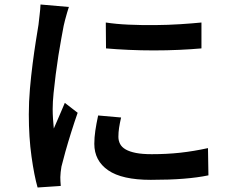

<svg xmlns="http://www.w3.org/2000/svg" viewBox="-20 -793 1040 853"><path d="M450 -693Q495 -686 551.5 -683.5Q608 -681 667.5 -681.5Q727 -682 781 -685.5Q835 -689 875 -693V-578Q831 -574 776 -571.5Q721 -569 663.5 -569Q606 -569 551 -571.5Q496 -574 451 -578ZM518 -271Q512 -245 509 -225Q506 -205 506 -185Q506 -168 513.5 -153.5Q521 -139 538.5 -129Q556 -119 584 -113.5Q612 -108 654 -108Q721 -108 780.5 -114.5Q840 -121 904 -135L906 -14Q858 -4 795.5 1Q733 6 650 6Q522 6 460.5 -36.5Q399 -79 399 -154Q399 -182 403.5 -212.5Q408 -243 416 -280ZM286 -762Q283 -753 278 -736.5Q273 -720 269 -704Q265 -688 263 -679Q259 -657 252.5 -622.5Q246 -588 239.5 -546.5Q233 -505 227.5 -462Q222 -419 218 -379Q214 -339 214 -308Q214 -287 215.5 -265Q217 -243 219 -222Q227 -240 235.5 -260Q244 -280 252.5 -299.5Q261 -319 268 -336L325 -292Q311 -252 296.5 -206Q282 -160 270.5 -119Q259 -78 253 -53Q251 -42 249.5 -28Q248 -14 248 -6Q248 1 248.5 12Q249 23 250 33L147 40Q132 -12 120 -97.5Q108 -183 108 -285Q108 -341 113 -398.5Q118 -456 125 -510Q132 -564 139 -608.5Q146 -653 151 -683Q153 -703 156 -727Q159 -751 160 -773Z"/></svg>

Font: Noto Sans SC SemiBold
Style: Regular
Weight: 600
Designer: Ryoko NISHIZUKA 西塚涼子 (kana, bopomofo & ideographs); Paul D. Hunt (Latin, Greek & Cyrillic); Sandoll Communications 산돌커뮤니
Foundry: Adobe
Version: Version 2.004-H2;hotconv 1.0.118;makeotfexe 2.5.65603